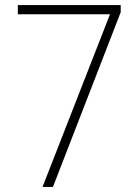

<svg xmlns="http://www.w3.org/2000/svg" viewBox="-20 -734 548 754"><path d="M147 0H188L454 -686V-714H50V-678H412Z"/></svg>

Font: Noto Sans Lao SemiCondensed ExtraLight
Style: Regular
Weight: 200
Width: 4
Designer: Monotype Design Team
Foundry: Monotype Imaging Inc.
Version: Version 2.003